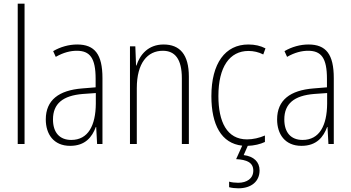

<svg xmlns="http://www.w3.org/2000/svg" viewBox="-20 -780 1901 1040"><path d="M113 0V-760H76V0Z M398 -539C353 -539 307 -526 268 -503L282 -472C324 -496 362 -505 396 -505C467 -505 498 -466 498 -353V-307L425 -301C299 -291 228 -238 228 -133C228 -54 270 10 360 10C442 10 479 -38 499 -92H501L506 0H535V-357C535 -486 493 -539 398 -539ZM428 -271 499 -276V-218C498 -101 458 -22 366 -22C303 -22 267 -62 267 -133C267 -219 321 -262 428 -271Z M866 -539C783 -539 738 -484 719 -425H717L713 -529H684V0H721V-302C721 -439 779 -505 862 -505C927 -505 965 -461 965 -356V0H1003V-365C1003 -485 954 -539 866 -539Z M1386 143C1386 97 1355 67 1300 60L1322 10C1356 9 1390 1 1415 -11V-46C1385 -33 1351 -25 1318 -25C1209 -25 1163 -120 1163 -260C1163 -418 1224 -504 1326 -504C1353 -504 1381 -498 1406 -485L1418 -518C1391 -532 1361 -539 1325 -539C1200 -539 1125 -437 1125 -259C1125 -104 1179 -3 1292 9L1259 82C1316 85 1352 100 1352 144C1352 187 1317 210 1270 210C1253 210 1235 208 1221 204V234C1236 238 1254 240 1271 240C1341 240 1386 203 1386 143Z M1651 -539C1606 -539 1560 -526 1521 -503L1535 -472C1577 -496 1615 -505 1649 -505C1720 -505 1751 -466 1751 -353V-307L1678 -301C1552 -291 1481 -238 1481 -133C1481 -54 1523 10 1613 10C1695 10 1732 -38 1752 -92H1754L1759 0H1788V-357C1788 -486 1746 -539 1651 -539ZM1681 -271 1752 -276V-218C1751 -101 1711 -22 1619 -22C1556 -22 1520 -62 1520 -133C1520 -219 1574 -262 1681 -271Z"/></svg>

Font: Noto Sans Ethiopic Condensed ExtraLight
Style: Regular
Weight: 200
Width: 3
Designer: Monotype Design Team
Foundry: Monotype Imaging Inc.
Version: Version 2.102